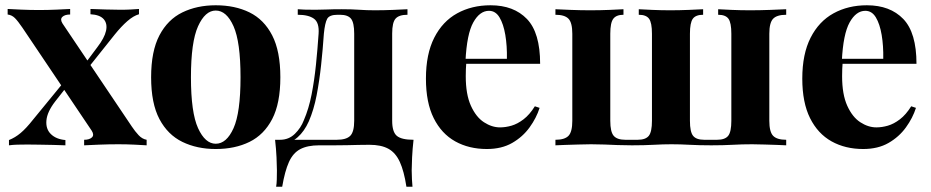

<svg xmlns="http://www.w3.org/2000/svg" viewBox="-20 -551 3529 728"><path d="M246 -517V-496Q226 -496 216.5 -487Q207 -478 217 -462L480 -71Q492 -53 505.5 -38.5Q519 -24 536 -21V0Q521 -1 490.5 -2.5Q460 -4 429 -4Q393 -4 355 -2.5Q317 -1 299 0V-21Q319 -21 328.5 -30Q338 -39 328 -55L65 -446Q48 -471 36.5 -482.5Q25 -494 9 -496V-517Q26 -516 60 -514.5Q94 -513 128 -513Q161 -513 195 -514.5Q229 -516 246 -517ZM223 -241Q223 -241 224.5 -235Q226 -229 227.5 -223Q229 -217 229 -217L189 -166Q159 -127 156 -94.5Q153 -62 173 -42.5Q193 -23 228 -20V0Q209 -1 181.5 -1.5Q154 -2 128 -2.5Q102 -3 84 -3Q62 -3 45.5 -2.5Q29 -2 14 0V-20Q37 -29 58 -46.5Q79 -64 105 -97ZM507 -517V-497Q486 -491 463 -471Q440 -451 415 -420L305 -282Q305 -282 303.5 -287.5Q302 -293 300.5 -299Q299 -305 299 -305L349 -372Q376 -407 382 -434Q388 -461 373.5 -478Q359 -495 323 -497V-517Q352 -516 382 -515Q412 -514 436 -514Q459 -514 476 -515Q493 -516 507 -517Z M798 -531Q871 -531 926 -504Q981 -477 1012 -417Q1043 -357 1043 -258Q1043 -159 1012 -99.5Q981 -40 926 -13Q871 14 798 14Q727 14 671.5 -13Q616 -40 584.5 -99.5Q553 -159 553 -258Q553 -357 584.5 -417Q616 -477 671.5 -504Q727 -531 798 -531ZM798 -511Q758 -511 731 -451.5Q704 -392 704 -258Q704 -124 731 -65Q758 -6 798 -6Q839 -6 865.5 -65Q892 -124 892 -258Q892 -392 865.5 -451.5Q839 -511 798 -511Z M1525 -516V-495Q1493 -495 1480 -480.5Q1467 -466 1467 -424V-93Q1467 -51 1484.5 -36Q1502 -21 1548 -21Q1544 14 1542.5 46Q1541 78 1541 95Q1541 113 1542 129.5Q1543 146 1544 157H1521Q1512 98 1496 63Q1480 28 1452.5 13Q1425 -2 1381 -2Q1359 -2 1338.5 -1.5Q1318 -1 1296 -0.5Q1274 0 1248 0Q1222 0 1190 0Q1146 0 1118.5 14.5Q1091 29 1075.5 63.5Q1060 98 1050 157H1027Q1029 146 1029.5 129.5Q1030 113 1030 95Q1030 78 1028.5 46Q1027 14 1023 -21H1257Q1293 -21 1308 -36Q1323 -51 1323 -93V-423Q1323 -465 1311 -480Q1299 -495 1269 -495H1260Q1229 -495 1220.5 -479.5Q1212 -464 1208 -423Q1204 -364 1197.5 -304Q1191 -244 1180.5 -189.5Q1170 -135 1151 -91Q1134 -53 1108.5 -30.5Q1083 -8 1048 -5L1042 -21Q1075 -21 1098 -43.5Q1121 -66 1132 -95Q1151 -139 1161.5 -193Q1172 -247 1178 -305.5Q1184 -364 1188 -423Q1191 -465 1170.5 -480Q1150 -495 1109 -495V-516Q1117 -515 1134.5 -514.5Q1152 -514 1176 -514Q1196 -514 1219 -515Q1242 -516 1275 -516Q1314 -516 1342 -514Q1370 -512 1401 -512Q1435 -512 1471 -513.5Q1507 -515 1525 -516Z M1840 -531Q1928 -531 1978 -479Q2028 -427 2028 -309H1699L1697 -328H1902Q1903 -377 1896 -418.5Q1889 -460 1874 -485Q1859 -510 1834 -510Q1799 -510 1774.5 -466Q1750 -422 1745 -320L1748 -314Q1747 -302 1746.5 -289Q1746 -276 1746 -262Q1746 -193 1765.5 -150Q1785 -107 1815 -87.5Q1845 -68 1876 -68Q1897 -68 1919.5 -74.5Q1942 -81 1965 -98.5Q1988 -116 2008 -148L2026 -142Q2014 -104 1988 -68Q1962 -32 1922 -9Q1882 14 1826 14Q1758 14 1706 -15Q1654 -44 1624.5 -103Q1595 -162 1595 -253Q1595 -346 1626.5 -408Q1658 -470 1713.5 -500.5Q1769 -531 1840 -531Z M2961 -516V-495Q2926 -495 2911.5 -480Q2897 -465 2897 -423V-93Q2897 -51 2911.5 -36Q2926 -21 2961 -21V0Q2949 -1 2927 -1.5Q2905 -2 2880 -3Q2855 -4 2832 -4Q2793 -4 2758 -2Q2723 0 2677 0Q2631 0 2595 -2Q2559 -4 2526 -4Q2494 -4 2458.5 -2Q2423 0 2376 0Q2346 0 2321 -1Q2296 -2 2272.5 -3Q2249 -4 2221 -4Q2198 -4 2171.5 -3Q2145 -2 2122.5 -1.5Q2100 -1 2086 0V-21Q2121 -21 2135.5 -36Q2150 -51 2150 -93V-423Q2150 -465 2135.5 -480Q2121 -495 2086 -495V-516Q2105 -515 2143.5 -513.5Q2182 -512 2218 -512Q2256 -512 2291.5 -513.5Q2327 -515 2344 -516V-495Q2317 -495 2305.5 -480Q2294 -465 2294 -423V-93Q2294 -51 2307 -36Q2320 -21 2351 -21H2398Q2428 -21 2440 -36Q2452 -51 2452 -93V-423Q2452 -465 2441 -480Q2430 -495 2402 -495V-516Q2419 -515 2453 -513.5Q2487 -512 2521 -512Q2556 -512 2592 -513.5Q2628 -515 2646 -516V-495Q2618 -495 2607 -480Q2596 -465 2596 -423V-93Q2596 -51 2608 -36Q2620 -21 2650 -21H2699Q2729 -21 2741 -36Q2753 -51 2753 -93V-423Q2753 -465 2742 -480Q2731 -495 2703 -495V-516Q2720 -515 2754 -513.5Q2788 -512 2824 -512Q2861 -512 2901 -513.5Q2941 -515 2961 -516Z M3267 -531Q3355 -531 3405 -479Q3455 -427 3455 -309H3126L3124 -328H3329Q3330 -377 3323 -418.5Q3316 -460 3301 -485Q3286 -510 3261 -510Q3226 -510 3201.5 -466Q3177 -422 3172 -320L3175 -314Q3174 -302 3173.5 -289Q3173 -276 3173 -262Q3173 -193 3192.5 -150Q3212 -107 3242 -87.5Q3272 -68 3303 -68Q3324 -68 3346.5 -74.5Q3369 -81 3392 -98.5Q3415 -116 3435 -148L3453 -142Q3441 -104 3415 -68Q3389 -32 3349 -9Q3309 14 3253 14Q3185 14 3133 -15Q3081 -44 3051.5 -103Q3022 -162 3022 -253Q3022 -346 3053.5 -408Q3085 -470 3140.5 -500.5Q3196 -531 3267 -531Z"/></svg>

Font: Playfair Display
Style: Bold
Weight: 700
Designer: Claus Eggers Sørensen
Foundry: Claus Eggers Sørensen
Version: Version 1.203